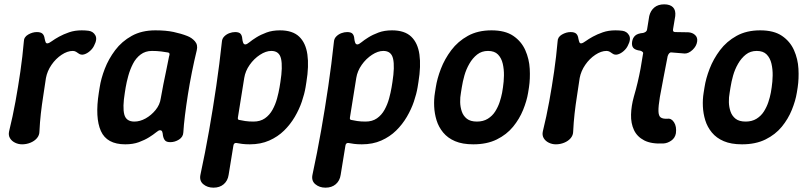

<svg xmlns="http://www.w3.org/2000/svg" viewBox="-20 -653 3743 886"><path d="M82 13Q65 13 49.5 5.5Q34 -2 26 -15.5Q18 -29 22 -47Q39 -116 51.5 -185Q64 -254 74 -323Q84 -392 90 -461Q90 -482 110 -493.5Q130 -505 150 -505Q168 -505 176 -497.5Q184 -490 186 -475Q188 -465 190.5 -458.5Q193 -452 200 -453Q207 -454 220 -463.5Q233 -473 253 -484Q273 -495 299 -504Q325 -513 357 -513Q365 -513 373.5 -512.5Q382 -512 389 -511Q410 -508 420 -490Q430 -472 414 -442Q408 -429 395 -417.5Q382 -406 368 -402Q354 -398 343 -406Q338 -410 331 -414Q324 -418 316 -418Q291 -418 264 -400Q237 -382 217.5 -353.5Q198 -325 192 -293Q186 -251 179.5 -210Q173 -169 168.5 -129Q164 -89 162 -47Q162 -29 150.5 -15.5Q139 -2 120.5 5.5Q102 13 82 13Z M558 13Q473 13 445.5 -48.5Q418 -110 436 -225L440 -250Q446 -290 463.5 -335.5Q481 -381 511.5 -421.5Q542 -462 588 -487.5Q634 -513 697 -513Q746 -513 781 -505.5Q816 -498 844 -487Q865 -479 879.5 -462.5Q894 -446 888 -421Q876 -372 865.5 -319.5Q855 -267 847 -216Q839 -165 833.5 -120.5Q828 -76 826 -42Q825 -21 806 -9Q787 3 766 3Q749 3 742 -4.5Q735 -12 732 -27Q731 -39 728.5 -45.5Q726 -52 718 -52Q712 -52 700 -42Q688 -32 668 -19.5Q648 -7 621 3Q594 13 558 13ZM600 -92Q626 -92 652 -106.5Q678 -121 698 -145.5Q718 -170 722 -200Q728 -233 734 -264.5Q740 -296 747 -327.5Q754 -359 760 -392Q767 -410 754 -411Q744 -413 724 -415.5Q704 -418 681 -418Q651 -418 629 -401.5Q607 -385 593.5 -358.5Q580 -332 572 -303Q564 -274 560 -250L556 -225Q545 -158 553.5 -125Q562 -92 600 -92Z M1272 -513Q1330 -513 1360.5 -484Q1391 -455 1398.5 -401.5Q1406 -348 1394 -275L1390 -250Q1385 -220 1373 -184.5Q1361 -149 1340.5 -114Q1320 -79 1291 -50.5Q1262 -22 1222.5 -4.5Q1183 13 1133 13Q1112 13 1097 11Q1082 9 1072 7Q1059 5 1057 19L1035 154Q1031 181 1012.5 197Q994 213 965 213Q937 213 918 197Q899 181 905 153Q927 51 945 -51.5Q963 -154 978 -256Q993 -358 1004 -461Q1005 -475 1015 -485Q1025 -495 1038.5 -500Q1052 -505 1065 -505Q1083 -505 1090 -497Q1097 -489 1098 -474Q1099 -464 1102 -456Q1105 -448 1112 -448Q1119 -448 1131 -458Q1143 -468 1163 -480.5Q1183 -493 1210 -503Q1237 -513 1272 -513ZM1232 -418Q1207 -418 1179.5 -400Q1152 -382 1132 -353.5Q1112 -325 1107 -293L1078 -112Q1075 -99 1087 -99Q1095 -97 1111.5 -94.5Q1128 -92 1150 -92Q1181 -92 1202.5 -107Q1224 -122 1237.5 -146.5Q1251 -171 1258.5 -198.5Q1266 -226 1270 -250L1274 -275Q1285 -345 1277 -381.5Q1269 -418 1232 -418Z M1789 -513Q1847 -513 1877.5 -484Q1908 -455 1915.5 -401.5Q1923 -348 1911 -275L1907 -250Q1902 -220 1890 -184.5Q1878 -149 1857.5 -114Q1837 -79 1808 -50.5Q1779 -22 1739.5 -4.5Q1700 13 1650 13Q1629 13 1614 11Q1599 9 1589 7Q1576 5 1574 19L1552 154Q1548 181 1529.5 197Q1511 213 1482 213Q1454 213 1435 197Q1416 181 1422 153Q1444 51 1462 -51.5Q1480 -154 1495 -256Q1510 -358 1521 -461Q1522 -475 1532 -485Q1542 -495 1555.5 -500Q1569 -505 1582 -505Q1600 -505 1607 -497Q1614 -489 1615 -474Q1616 -464 1619 -456Q1622 -448 1629 -448Q1636 -448 1648 -458Q1660 -468 1680 -480.5Q1700 -493 1727 -503Q1754 -513 1789 -513ZM1749 -418Q1724 -418 1696.5 -400Q1669 -382 1649 -353.5Q1629 -325 1624 -293L1595 -112Q1592 -99 1604 -99Q1612 -97 1628.5 -94.5Q1645 -92 1667 -92Q1698 -92 1719.5 -107Q1741 -122 1754.5 -146.5Q1768 -171 1775.5 -198.5Q1783 -226 1787 -250L1791 -275Q1802 -345 1794 -381.5Q1786 -418 1749 -418Z M2417 -225Q2411 -188 2394 -146Q2377 -104 2347.5 -68Q2318 -32 2272.5 -9.5Q2227 13 2164 13Q2114 13 2080 -1.5Q2046 -16 2025 -41.5Q2004 -67 1994.5 -98Q1985 -129 1983.5 -162Q1982 -195 1987 -225L1991 -250Q1997 -290 2014.5 -335.5Q2032 -381 2062.5 -421.5Q2093 -462 2139 -487.5Q2185 -513 2248 -513Q2311 -513 2348.5 -487.5Q2386 -462 2404 -421.5Q2422 -381 2424.5 -335.5Q2427 -290 2421 -250ZM2301 -250Q2305 -276 2305.5 -304.5Q2306 -333 2300 -359Q2294 -385 2278 -401.5Q2262 -418 2232 -418Q2203 -418 2182 -401.5Q2161 -385 2146 -359Q2131 -333 2123 -304.5Q2115 -276 2111 -250L2107 -225Q2103 -204 2103.5 -181.5Q2104 -159 2111 -138.5Q2118 -118 2134.5 -105Q2151 -92 2181 -92Q2210 -92 2231 -105Q2252 -118 2265 -138.5Q2278 -159 2285.5 -181.5Q2293 -204 2297 -225Z M2545 13Q2528 13 2512.5 5.5Q2497 -2 2489 -15.5Q2481 -29 2485 -47Q2502 -116 2514.5 -185Q2527 -254 2537 -323Q2547 -392 2553 -461Q2553 -482 2573 -493.5Q2593 -505 2613 -505Q2631 -505 2639 -497.5Q2647 -490 2649 -475Q2651 -465 2653.5 -458.5Q2656 -452 2663 -453Q2670 -454 2683 -463.5Q2696 -473 2716 -484Q2736 -495 2762 -504Q2788 -513 2820 -513Q2828 -513 2836.5 -512.5Q2845 -512 2852 -511Q2873 -508 2883 -490Q2893 -472 2877 -442Q2871 -429 2858 -417.5Q2845 -406 2831 -402Q2817 -398 2806 -406Q2801 -410 2794 -414Q2787 -418 2779 -418Q2754 -418 2727 -400Q2700 -382 2680.5 -353.5Q2661 -325 2655 -293Q2649 -251 2642.5 -210Q2636 -169 2631.5 -129Q2627 -89 2625 -47Q2625 -29 2613.5 -15.5Q2602 -2 2583.5 5.5Q2565 13 2545 13Z M3042 9Q2986 12 2953 -5Q2920 -22 2905.5 -53Q2891 -84 2892 -124Q2893 -164 2905 -207Q2915 -241 2922.5 -273Q2930 -305 2936 -337Q2942 -369 2947 -403Q2949 -409 2947 -411.5Q2945 -414 2942 -416Q2939 -418 2935 -419Q2911 -422 2902.5 -432Q2894 -442 2897 -461Q2900 -479 2911.5 -489Q2923 -499 2948 -501Q2955 -503 2960 -506.5Q2965 -510 2966 -517Q2968 -532 2971 -548Q2974 -564 2976 -579Q2982 -604 2999.5 -618.5Q3017 -633 3045 -633Q3072 -633 3085.5 -619.5Q3099 -606 3096 -579Q3094 -564 3091 -549Q3088 -534 3086 -519Q3083 -505 3096 -505Q3111 -505 3126.5 -504.5Q3142 -504 3156 -504Q3175 -503 3187.5 -491.5Q3200 -480 3197 -461Q3194 -440 3176 -423Q3158 -406 3140 -406Q3125 -407 3109.5 -408.5Q3094 -410 3079 -411Q3073 -412 3068.5 -407.5Q3064 -403 3061 -394Q3052 -347 3043 -301Q3034 -255 3025 -205Q3018 -163 3018.5 -140.5Q3019 -118 3029 -111Q3039 -104 3060 -105Q3078 -108 3090.5 -88.5Q3103 -69 3099 -38Q3095 -16 3077.5 -4Q3060 8 3042 9Z M3657 -225Q3651 -188 3634 -146Q3617 -104 3587.5 -68Q3558 -32 3512.5 -9.5Q3467 13 3404 13Q3354 13 3320 -1.5Q3286 -16 3265 -41.5Q3244 -67 3234.5 -98Q3225 -129 3223.5 -162Q3222 -195 3227 -225L3231 -250Q3237 -290 3254.5 -335.5Q3272 -381 3302.5 -421.5Q3333 -462 3379 -487.5Q3425 -513 3488 -513Q3551 -513 3588.5 -487.5Q3626 -462 3644 -421.5Q3662 -381 3664.5 -335.5Q3667 -290 3661 -250ZM3541 -250Q3545 -276 3545.5 -304.5Q3546 -333 3540 -359Q3534 -385 3518 -401.5Q3502 -418 3472 -418Q3443 -418 3422 -401.5Q3401 -385 3386 -359Q3371 -333 3363 -304.5Q3355 -276 3351 -250L3347 -225Q3343 -204 3343.5 -181.5Q3344 -159 3351 -138.5Q3358 -118 3374.5 -105Q3391 -92 3421 -92Q3450 -92 3471 -105Q3492 -118 3505 -138.5Q3518 -159 3525.5 -181.5Q3533 -204 3537 -225Z"/></svg>

Font: Winky Sans Medium
Style: Italic
Weight: 500
Italic angle: -8.97852°
Designer: Simon Atzbach
Foundry: typofactur
Version: Version 1.205